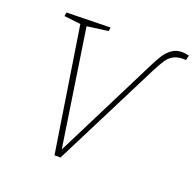

<svg xmlns="http://www.w3.org/2000/svg" viewBox="-124 -828 970 958"><g transform="rotate(20 361.0 -349.0)"><path d="M722 -695 716 -669 704 -670Q671 -670 650 -658.5Q629 -647 614.5 -625.5Q600 -604 579 -563L294 2H262L159 -658L71 -668L75 -688L307 -693L304 -673L192 -658L286 -38L551 -566Q575 -615 591 -640.5Q607 -666 630 -683Q653 -700 685 -700Q699 -700 722 -695Z"/></g></svg>

Font: Bitter Pro ExtraLight
Style: Italic
Weight: 275
Italic angle: -9°
Designer: Sol Matas, and Bitter project Authors
Foundry: Sol Matas
Version: Version 1.010